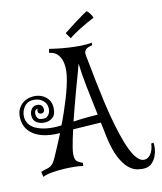

<svg xmlns="http://www.w3.org/2000/svg" viewBox="-228 -1036 1016 1207"><g transform="rotate(-10 280.0 -432.5)"><path d="M110.4 -225.6Q67.4 -221.7 26.9 -227.1Q-13.7 -232.4 -45.4 -248.5Q-77.1 -264.6 -97.2 -292.5Q-117.2 -320.3 -120.1 -361.3Q-123 -399.4 -107.9 -425.8Q-92.8 -452.1 -69.3 -465.8Q-45.9 -479.5 -17.1 -481.9Q11.7 -484.4 36.6 -475.1Q61.5 -465.8 79.1 -444.8Q96.7 -423.8 98.6 -392.6Q101.6 -347.7 80.1 -328.1Q58.6 -308.6 28.3 -307.6Q-2 -306.6 -23.9 -320.3Q-45.9 -334 -47.9 -365.2Q-48.8 -380.9 -44.4 -392.1Q-40 -403.3 -33.7 -410.6Q-27.3 -418 -18.6 -421.4Q-9.8 -424.8 -2 -424.8Q14.6 -425.8 24.9 -417.5Q35.2 -409.2 37.1 -392.6Q38.1 -377 28.3 -370.6Q18.6 -364.3 5.9 -369.1Q-2.9 -372.1 -4.4 -382.8Q-5.9 -393.6 -1 -402.3Q-9.8 -400.4 -15.6 -393.6Q-21.5 -386.7 -21.5 -373Q-21.5 -355.5 -11.7 -343.3Q-2 -331.1 25.4 -333Q39.1 -333 47.4 -339.8Q55.7 -346.7 60.5 -355.5Q65.4 -364.3 66.9 -373.5Q68.4 -382.8 68.4 -388.7Q68.4 -394.5 65.9 -406.2Q63.5 -418 55.2 -429.2Q46.9 -440.4 31.7 -449.2Q16.6 -458 -8.8 -460Q-35.2 -460.9 -51.8 -451.7Q-68.4 -442.4 -78.1 -427.7Q-87.9 -413.1 -91.8 -396.5Q-95.7 -379.9 -94.7 -367.2Q-93.8 -341.8 -79.6 -321.3Q-65.4 -300.8 -37.6 -287.6Q-9.8 -274.4 31.7 -269.5Q73.2 -264.6 127.9 -271.5Q142.6 -308.6 156.2 -348.6Q169.9 -388.7 181.6 -427.7Q193.4 -466.8 202.1 -503.9Q210.9 -541 214.8 -572.3Q223.6 -646.5 200.2 -689Q176.8 -731.4 130.9 -733.4L134.8 -758.8Q152.3 -755.9 185.1 -752Q217.8 -748 256.8 -745.6Q295.9 -743.2 335 -743.7Q374 -744.1 405.3 -751L406.2 -735.4Q393.6 -731.4 382.8 -727.5Q372.1 -723.6 365.2 -717.3Q358.4 -710.9 355.5 -700.7Q352.5 -690.4 356.4 -674.8Q360.4 -658.2 369.1 -611.3Q377.9 -564.5 390.6 -501Q403.3 -437.5 419.9 -364.3Q436.5 -291 456.1 -223.6Q475.6 -156.2 495.6 -104.5Q515.6 -52.7 536.1 -20Q556.6 12.7 578.1 24.9Q599.6 37.1 623 26.4Q634.8 19.5 643.6 7.8Q651.4 -2.9 657.2 -19.5Q663.1 -36.1 664.1 -61.5L678.7 -64.5Q682.6 -48.8 680.7 -24.9Q678.7 -1 669.9 22.5Q661.1 45.9 643.6 64Q626 82 598.6 85Q576.2 87.9 548.3 83Q520.5 78.1 492.7 54.7Q464.8 31.2 439 -17.6Q413.1 -66.4 394.5 -151.4Q389.6 -175.8 384.8 -199.7Q379.9 -223.6 375 -246.1Q346.7 -244.1 297.9 -241.2Q249 -238.3 196.3 -234.4Q181.6 -172.9 173.8 -125Q168.9 -95.7 169.4 -77.1Q169.9 -58.6 174.8 -47.4Q179.7 -36.1 190.9 -29.3Q202.1 -22.5 219.7 -16.6L218.8 3.9Q202.1 0 168 -1Q133.8 -2 95.2 0.5Q56.6 2.9 19 9.3Q-18.6 15.6 -40 27.3L-47.9 -5.9Q-27.3 -14.6 -13.2 -18.1Q1 -21.5 11.7 -27.8Q22.5 -34.2 32.2 -47.4Q42 -60.5 52.7 -86.9Q61.5 -106.4 76.7 -142.6Q91.8 -178.7 111.3 -225.6ZM301.8 -635.7Q293.9 -604.5 282.2 -563.5Q270.5 -522.5 257.8 -476.1Q245.1 -429.7 231.9 -379.9Q218.8 -330.1 207 -282.2Q252.9 -289.1 293.5 -293Q334 -296.9 364.3 -298.8Q341.8 -404.3 325.2 -488.3Q308.6 -572.3 301.8 -635.7ZM409.2 -951.2Q419.9 -942.4 426.8 -933.6Q433.6 -924.8 437.5 -918Q441.4 -910.2 444.3 -903.3Q423.8 -892.6 399.9 -879.4Q376 -866.2 354 -852.5Q332 -838.9 312.5 -825.2Q293 -811.5 281.2 -800.8L254.9 -837.9Q302.7 -876 333 -898.4Q363.3 -920.9 379.9 -932.6Q399.4 -946.3 409.2 -951.2Z"/></g></svg>

Font: Mystery Quest
Style: Regular
Weight: 400
Designer: Squid
Foundry: Font Diner, Inc DBA Sideshow
Version: Version 1.000